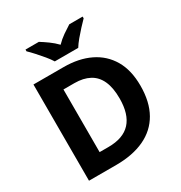

<svg xmlns="http://www.w3.org/2000/svg" viewBox="-211 -1084 1162 1234"><g transform="rotate(-30 370.0 -467.0)"><path d="M682 -364Q682 -244 636 -163Q590 -82 502.5 -41Q415 0 292 0H90V-714H314Q426 -714 508.5 -674Q591 -634 636.5 -556.5Q682 -479 682 -364ZM525 -360Q525 -439 502 -490Q479 -541 433.5 -565.5Q388 -590 322 -590H241V-125H306Q417 -125 471 -184Q525 -243 525 -360ZM283 -774Q269 -797 246.5 -824Q224 -851 200.5 -877Q177 -903 158 -921V-934H257Q283 -918 313 -896.5Q343 -875 369 -848Q395 -875 426 -896.5Q457 -918 483 -934H582V-921Q564 -903 540 -877Q516 -851 493.5 -824Q471 -797 457 -774Z"/></g></svg>

Font: Noto Sans Gurmukhi
Style: Regular
Weight: 400
Designer: Jelle Bosma - Monotype Design Team
Foundry: Monotype Imaging Inc.
Version: Version 2.003